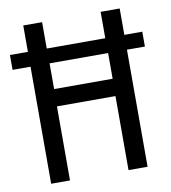

<svg xmlns="http://www.w3.org/2000/svg" viewBox="-82 -784 758 853"><g transform="rotate(-10 297.5 -357.0)"><path d="M80 0H165V-334H429V0H515V-528H596V-595H515V-714H429V-595H165V-714H80V-595H-1V-528H80ZM166 -412V-528H430V-412Z"/></g></svg>

Font: Noto Sans Devanagari UI Condensed
Style: Regular
Weight: 400
Width: 3
Designer: Jelle Bosma - Monotype Design Team
Foundry: Monotype Imaging Inc.
Version: Version 2.004